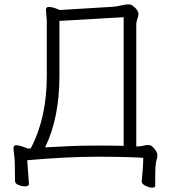

<svg xmlns="http://www.w3.org/2000/svg" viewBox="-20 -733 782 882"><path d="M638 -8Q560 -13 424.5 -13Q289 -13 105 3L113 112Q113 123 96 123Q79 123 64 116.5Q49 110 49 98Q49 6 45.5 -19Q42 -44 42 -52Q42 -66 54 -66Q70 -66 107 -51H121Q195 -191 195 -384V-638L191 -687Q191 -701 203 -701Q219 -701 237 -694L255 -687L500 -702Q521 -704 539 -708.5Q557 -713 569.5 -713Q582 -713 592 -705Q616 -686 616 -668Q616 -660 611 -646Q606 -632 606 -621V-60Q625 -60 637 -63.5Q649 -67 662.5 -67Q676 -67 689.5 -49.5Q703 -32 703 -21Q703 -10 700 -1Q693 16 693 82V120Q693 129 679.5 129Q666 129 648.5 120.5Q631 112 631 100V98Q638 35 638 -8ZM187 -56Q323 -64 392 -64H492Q523 -64 548 -63V-654L253 -637V-385Q253 -190 187 -56Z"/></svg>

Font: LXGW WenKai Lite Light
Style: Regular
Weight: 300
Designer: LXGW / Fontworks Inc.
Foundry: LXGW / Fontworks Inc.
Version: Version 1.511; March 25, 2025